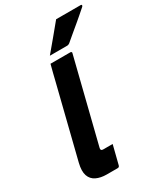

<svg xmlns="http://www.w3.org/2000/svg" viewBox="-233 -1063 1004 1161"><g transform="rotate(-30 269.5 -483.0)"><path d="M168 -639Q174 -664 181.5 -694Q189 -724 196 -750H335Q339 -750 342 -747Q345 -744 343 -739Q307 -595 271 -450.5Q235 -306 199 -162Q196 -153 200 -147Q203 -142 212 -142H279Q271 -109 262.5 -76.5Q254 -44 246 -11Q243 0 232 0H156Q114 0 84 -14.5Q54 -29 43 -61Q32 -93 45 -146Q76 -269 106.5 -392.5Q137 -516 168 -639ZM360 -966H532Q538 -966 538.5 -961.5Q539 -957 534 -952Q510 -931 491.5 -915Q473 -899 454.5 -883.5Q436 -868 412.5 -848.5Q389 -829 355 -800Q352 -798 347.5 -796Q343 -794 337 -794H217Q255 -840 289 -880Q323 -920 360 -966Z"/></g></svg>

Font: Recursive Sn Lnr St XBd
Style: Italic
Weight: 800
Italic angle: -15°
Version: Version 1.079;hotconv 1.0.112;makeotfexe 2.5.65598; ttfautoh